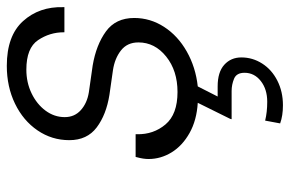

<svg xmlns="http://www.w3.org/2000/svg" viewBox="-160 -422 831 550"><g transform="rotate(-90 255.0 -146.5)"><path d="M510 -380V-377H438V-379Q438 -419 415.5 -452.5Q393 -486 331 -486Q294 -486 263 -471Q232 -456 213.5 -431Q195 -406 195 -376Q195 -348 215 -330Q235 -312 266 -307L343 -296Q402 -286 440.5 -258Q479 -230 479 -177Q479 -131 453.5 -91.5Q428 -52 383 -26.5Q338 -1 283 5L254 62H283Q324 62 345 81Q366 100 366 130Q366 162 348.5 189.5Q331 217 299.5 233Q268 249 229 249Q199 249 177 241L185 198Q209 204 239 204Q275 204 298.5 185.5Q322 167 322 139Q322 116 305 109Q288 102 270 102H189L190 98L236 5Q186 2 149.5 -18.5Q113 -39 94 -70Q75 -101 75 -136Q75 -151 80 -169L81 -173H146V-169Q145 -122 174 -87.5Q203 -53 267 -53Q328 -53 368.5 -85.5Q409 -118 409 -165Q409 -197 386 -215Q363 -233 329 -238L259 -248Q202 -257 165.5 -284.5Q129 -312 129 -363Q129 -413 157 -454Q185 -495 233.5 -518.5Q282 -542 342 -542Q428 -542 470 -495.5Q512 -449 510 -380Z"/></g></svg>

Font: Be Vietnam Light
Style: Italic
Weight: 300
Italic angle: -9.222°
Designer: Gabriel Lam
Foundry: TypeRant
Version: Version 3.000